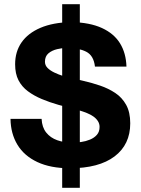

<svg xmlns="http://www.w3.org/2000/svg" viewBox="-20 -790 670 914"><path d="M312 11Q221 11 158 -18.5Q95 -48 63 -101Q31 -154 30 -224H178Q180 -184 200 -159Q220 -134 252.5 -122.5Q285 -111 324 -111Q344 -111 366 -114Q388 -117 408.5 -125.5Q429 -134 441.5 -148.5Q454 -163 454 -186Q454 -201 446 -213.5Q438 -226 424.5 -235.5Q411 -245 393.5 -252Q376 -259 356 -265L258 -291Q216 -303 179 -318.5Q142 -334 113 -355.5Q84 -377 68 -408Q52 -439 52 -484Q52 -544 82.5 -588Q113 -632 172.5 -657.5Q232 -683 319 -685Q408 -683 465.5 -656.5Q523 -630 551.5 -583.5Q580 -537 582 -473H432Q426 -526 390 -544Q354 -562 300 -562Q277 -562 252 -556Q227 -550 210.5 -536Q194 -522 194 -496Q194 -479 206.5 -466.5Q219 -454 239 -444.5Q259 -435 281 -428L377 -405Q417 -396 456.5 -382.5Q496 -369 528.5 -347.5Q561 -326 580.5 -291Q600 -256 600 -203Q600 -102 525.5 -45.5Q451 11 312 11ZM276 104V-770H360V104Z"/></svg>

Font: Teachers
Style: Regular
Weight: 400
Designer: Alfredo Marco Pradil, Chank Diesel
Version: Version 1.001